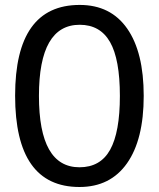

<svg xmlns="http://www.w3.org/2000/svg" viewBox="-20 -745 640 775"><path d="M300.8 9.8Q41 9.8 41 -358.9Q41 -725.1 301.8 -725.1Q426.8 -725.1 493.4 -629.6Q560.1 -534.2 560.1 -357.9Q560.1 -181.6 492.7 -85.9Q425.3 9.8 300.8 9.8ZM300.8 -69.8Q385.3 -69.8 424.6 -140.6Q463.9 -211.4 463.9 -357.9Q463.9 -505.9 424.1 -575.4Q384.3 -645 301.8 -645Q137.2 -645 137.2 -357.9Q137.2 -69.8 300.8 -69.8Z"/></svg>

Font: Droid Sans Mono
Style: Regular
Weight: 400
Monospace: yes
Version: Version 1.00 build 112